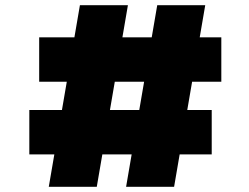

<svg xmlns="http://www.w3.org/2000/svg" viewBox="-20 -720 960 740"><path d="M466 0 586 -700H771L651 0ZM93 -125V-296H796V-125ZM168 0 288 -700H473L353 0ZM131 -405V-576H833V-405Z"/></svg>

Font: Lexend Giga Black
Style: Regular
Weight: 900
Designer: Bonnie Shaver-Troup, Thomas Jockin
Foundry: Lexend
Version: Version 1.007